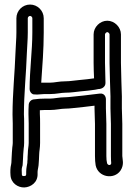

<svg xmlns="http://www.w3.org/2000/svg" viewBox="-20 -747 584 843"><path d="M174 -334H199C228 -334 248 -340 267 -340C294 -340 313 -344 336 -346C358 -348 378 -350 397 -353L412 -356C429 -356 443 -367 443 -382V-387C443 -417 441 -443 441 -471V-596C441 -600 447 -606 451 -606C455 -606 461 -600 461 -596V-471C461 -441 463 -414 463 -388C463 -361 466 -328 465 -305V-271C465 -246 467 -226 467 -203V-62C467 -31 470 -31 467 -26C462 -19 452 -23 450 -31C448 -41 447 -47 447 -62V-203C447 -228 445 -250 445 -271V-311C445 -321 439 -339 417 -336L400 -334C366 -330 329 -325 293 -322C283 -321 274 -320 267 -320C240 -320 218 -314 199 -314H175C159 -314 145 -313 132 -311C115 -311 106 -297 106 -286C105 -274 105 -258 105 -246C105 -232 106 -218 106 -205V-119C106 -105 102 -91 102 -71C101 -61 101 -53 101 -48C100 -40 100 -35 100 -32C99 -24 95 -9 95 7V16C95 23 94 26 85 26C78 26 76 24 76 19C76 5 74 -3 77 -13C79 -18 80 -23 80 -32C80 -41 82 -58 82 -71L84 -95C85 -102 86 -110 86 -119V-205C86 -217 86 -233 85 -245C85 -334 95 -424 98 -515C99 -545 102 -572 102 -604V-667C102 -672 107 -677 112 -677C117 -677 122 -672 122 -667V-604C122 -525 110 -438 110 -356C110 -346 116 -337 125 -333C127 -332 143 -332 145 -332C155 -332 164 -334 174 -334ZM172 -604V-667C172 -700 145 -727 112 -727C79 -727 52 -700 52 -667V-604C52 -576 49 -549 48 -517C45 -428 35 -337 35 -244C35 -232 36 -219 36 -205V-119C36 -114 35 -107 34 -100L32 -74V-72C32 -61 30 -49 30 -33C30 -33 30 -30 29 -26C25 -10 25 8 26 20C27 57 59 77 87 76C114 75 147 55 145 15V7C145 -1 150 -17 150 -31C150 -36 151 -41 151 -46C151 -54 152 -62 152 -69C152 -82 156 -97 156 -119V-205C156 -218 156 -231 155 -247V-263C160 -263 168 -264 175 -264H199C226 -264 248 -270 267 -270C278 -270 286 -271 297 -272C329 -275 363 -279 395 -283V-271C395 -246 397 -226 397 -203V-62C397 -45 398 -34 400 -21C411 32 481 43 509 2C527 -25 517 -49 517 -62V-203C517 -228 515 -250 515 -271V-303C516 -328 513 -365 513 -388C513 -416 511 -443 511 -471V-596C511 -628 483 -656 451 -656C419 -656 391 -628 391 -596V-471C391 -447 392 -426 393 -403C375 -400 351 -398 332 -396C307 -394 288 -390 267 -390C238 -390 220 -384 199 -384H174H161C166 -456 172 -532 172 -604Z"/></svg>

Font: Electronic
Style: Outline
Weight: 700
Version: Version 1.011